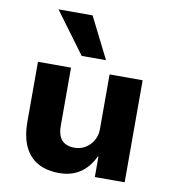

<svg xmlns="http://www.w3.org/2000/svg" viewBox="-86 -846 835 932"><g transform="rotate(10 331.5 -380.0)"><path d="M268 11Q206 11 162.5 -13Q119 -37 96 -86Q73 -135 73 -209V-503H236V-215Q236 -187 244.5 -166Q253 -145 272 -134Q291 -123 319 -123Q349 -123 373 -137.5Q397 -152 411.5 -177Q426 -202 426 -232V-503H589V0H442V-101H439Q414 -47 371 -18Q328 11 268 11ZM277 -568 127 -771H295L397 -568Z"/></g></svg>

Font: Nunito Sans 7pt ExtraBold
Style: Regular
Weight: 800
Designer: Vernon Adams
Foundry: Vernon Adams
Version: Version 3.101;gftools[0.9.27]